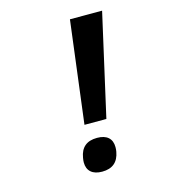

<svg xmlns="http://www.w3.org/2000/svg" viewBox="-113 -848 826 940"><g transform="rotate(-15 300.0 -378.0)"><path d="M329 -759H492L375 -241.5H264ZM213 -64.5Q213 -74 215.5 -88Q228 -164 306.5 -164Q343.5 -164 363 -146.8Q382.5 -129.5 382.5 -97Q382.5 -84.5 380.5 -74Q367 2.5 289 2.5Q252.5 2.5 232.8 -14.8Q213 -32 213 -64.5Z"/></g></svg>

Font: JuliaMono SemiBold
Style: Italic
Weight: 600
Italic angle: -9°
Monospace: yes
Designer: cormullion
Foundry: corm
Version: Version 0.056; ttfautohint (v1.8.4)